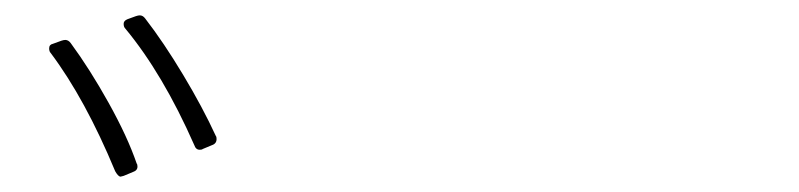

<svg xmlns="http://www.w3.org/2000/svg" viewBox="-20 -882 1040 250"><path d="M143 -845Q141 -847 141 -851Q141 -855 146 -857L157 -861Q160 -862 162 -862Q166 -862 169 -858Q193 -827 218.5 -784.5Q244 -742 261 -705Q262 -704 262 -701Q262 -695 256 -693L244 -688Q243 -687 240 -687Q235 -687 233 -693Q192 -786 143 -845ZM46 -813Q44 -815 44 -819Q44 -824 49 -825L60 -829Q63 -830 65 -830Q69 -830 72 -826Q97 -792 121.5 -748Q146 -704 158 -669Q159 -668 159 -665Q159 -660 153 -658L141 -653L137 -652Q134 -652 130 -659Q91 -753 46 -813Z"/></svg>

Font: LINE Seed JP_TTF Thin
Style: Regular
Weight: 250
Designer: LY Corporation & Fontrix & Fontworks
Version: Version 1.008